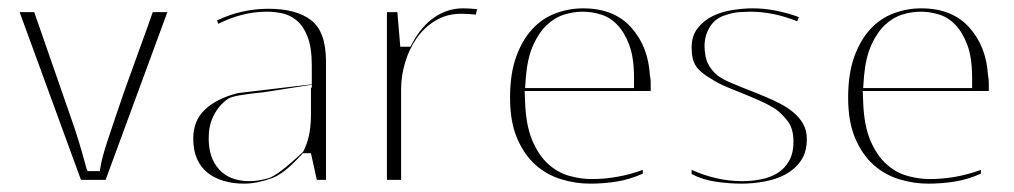

<svg xmlns="http://www.w3.org/2000/svg" viewBox="-20 -431 2430 460"><path d="M174 0 27 -402H62L151 -146Q161 -118 170 -88Q179 -58 187 -28L190 -21H219L221 -32Q222 -40 226.5 -57Q231 -74 239 -98Q247 -122 257 -151.5Q267 -181 278 -213Q288 -241 298 -268.5Q308 -296 317 -321Q326 -346 333.5 -366.5Q341 -387 346 -402H381L233 0Z M703 -61 701 -58H700Q660 -14 631 -4Q595 9 565 9Q539 9 516.5 2.5Q494 -4 477.5 -17Q461 -30 452 -50.5Q443 -71 443 -99Q443 -142 471 -168.5Q499 -195 550 -208L727 -229V-274Q727 -318 716.5 -344Q706 -370 689.5 -383Q673 -396 654.5 -399.5Q636 -403 619 -403Q589 -403 560 -395.5Q531 -388 503 -374L500 -382Q529 -396 560 -403Q591 -410 623 -410Q690 -410 725.5 -382.5Q761 -355 761 -284V0H739L725 -64H706Q704 -63 703 -61ZM725 -221H727V-228L612 -210Q540 -203 527.5 -195Q515 -187 504.5 -174Q494 -161 487 -143Q480 -125 480 -99Q480 -52 505.5 -24.5Q531 3 578 3Q598 3 623 -4Q645 -10 706 -67Q714 -82 719 -101Q725 -125 725 -157Z M907 0V-402H932L939 -319H963L967 -326Q990 -369 1021.5 -390Q1053 -411 1089 -411Q1098 -411 1106 -410.5Q1114 -410 1123 -409L1120 -396Q1112 -397 1102.5 -397.5Q1093 -398 1085 -398Q1050 -398 1023 -381.5Q996 -365 978 -339Q960 -313 950.5 -281Q941 -249 941 -218V0Z M1237 -213 1238 -187Q1240 -130 1255.5 -94Q1271 -58 1294 -37.5Q1317 -17 1344.5 -9.5Q1372 -2 1397 -2Q1460 -2 1520 -24V-15Q1489 -1 1457.5 4Q1426 9 1394 9Q1359 9 1324.5 -1.5Q1290 -12 1263 -36Q1236 -60 1219 -99.5Q1202 -139 1202 -197Q1202 -254 1216.5 -294.5Q1231 -335 1255 -361Q1279 -387 1311 -399Q1343 -411 1377 -411Q1451 -411 1492 -365.5Q1533 -320 1537 -251Q1539 -242 1539 -233V-231Q1539 -230 1539 -229V-228Q1539 -227 1539 -227V-225Q1539 -225 1539 -224Q1539 -223 1539 -223V-216Q1539 -215 1539 -215V-213ZM1238 -220H1499V-245Q1499 -293 1487.5 -323.5Q1476 -354 1458.5 -372Q1441 -390 1419 -396.5Q1397 -403 1376 -403Q1354 -403 1331.5 -396Q1309 -389 1290 -371Q1271 -353 1257.5 -323Q1244 -293 1240 -248Z M1637 -24Q1666 -11 1696.5 -4Q1727 3 1758 3Q1782 3 1804 -1.5Q1826 -6 1843 -16.5Q1860 -27 1870.5 -45.5Q1881 -64 1881 -92Q1881 -123 1867 -141Q1853 -159 1839 -169Q1822 -180 1802 -189Q1782 -198 1762 -206Q1742 -214 1721.5 -222.5Q1701 -231 1684 -242Q1658 -257 1647.5 -272.5Q1637 -288 1637 -317Q1637 -345 1651.5 -363.5Q1666 -382 1687.5 -392.5Q1709 -403 1735 -407Q1761 -411 1783 -411Q1811 -411 1839 -405.5Q1867 -400 1894 -390L1890 -380Q1863 -391 1834.5 -397Q1806 -403 1777 -403Q1769 -403 1752.5 -402Q1736 -401 1719 -395Q1694 -388 1681 -367Q1668 -346 1668 -321Q1668 -301 1674 -283Q1679 -272 1685.5 -264Q1692 -256 1699 -250Q1715 -239 1733 -232Q1751 -224 1772 -216Q1793 -208 1814 -199Q1831 -192 1848.5 -183Q1866 -174 1880.5 -162Q1895 -150 1904 -134.5Q1913 -119 1913 -98Q1913 -66 1898.5 -45.5Q1884 -25 1861.5 -13Q1839 -1 1811 4Q1783 9 1757 9Q1728 9 1696 4.5Q1664 0 1637 -14Z M2047 -213 2048 -187Q2050 -130 2065.5 -94Q2081 -58 2104 -37.5Q2127 -17 2154.5 -9.5Q2182 -2 2207 -2Q2270 -2 2330 -24V-15Q2299 -1 2267.5 4Q2236 9 2204 9Q2169 9 2134.5 -1.5Q2100 -12 2073 -36Q2046 -60 2029 -99.5Q2012 -139 2012 -197Q2012 -254 2026.5 -294.5Q2041 -335 2065 -361Q2089 -387 2121 -399Q2153 -411 2187 -411Q2261 -411 2302 -365.5Q2343 -320 2347 -251Q2349 -242 2349 -233V-231Q2349 -230 2349 -229V-228Q2349 -227 2349 -227V-225Q2349 -225 2349 -224Q2349 -223 2349 -223V-216Q2349 -215 2349 -215V-213ZM2048 -220H2309V-245Q2309 -293 2297.5 -323.5Q2286 -354 2268.5 -372Q2251 -390 2229 -396.5Q2207 -403 2186 -403Q2164 -403 2141.5 -396Q2119 -389 2100 -371Q2081 -353 2067.5 -323Q2054 -293 2050 -248Z"/></svg>

Font: UN Bangla Thin
Style: Regular
Weight: 100
Designer: Desinged by Rajon, Unicode developed by Rashed (IMGN)
Version: Version 2.000;March 19, 2023;FontCreator 14.0.0.2901 64-bit